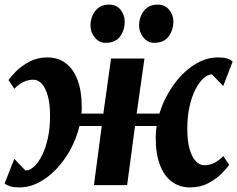

<svg xmlns="http://www.w3.org/2000/svg" viewBox="-23 -806 1033 836"><path d="M61 10Q38 10 22.8 5.5Q7.5 1 -3 -7L39.5 -114.5Q44.5 -109 50.8 -102.2Q57 -95.5 63.5 -88.8Q70 -82 76.2 -75.5Q82.5 -69 88 -63.5Q106 -63.5 124.8 -80.2Q143.5 -97 159.5 -128.5Q175.5 -160 185.2 -203.8Q195 -247.5 195 -301.5Q195 -354 185 -389Q175 -424 158.8 -441.5Q142.5 -459 123 -459Q100 -459 79.2 -449.2Q58.5 -439.5 39.5 -419.5L14 -457Q23 -471 46 -494.5Q69 -518 104.2 -537Q139.5 -556 184 -556Q229.5 -556 263 -531Q296.5 -506 314.8 -457.5Q333 -409 333 -338Q333 -331.5 332.8 -324.8Q332.5 -318 331.5 -311.5H427L460.5 -551H606L572 -311.5H671Q691 -376.5 729.8 -432.2Q768.5 -488 819.8 -522Q871 -556 927 -556Q949.5 -556 965 -551.5Q980.5 -547 990 -538L949 -431.5Q943.5 -437 937.2 -443.5Q931 -450 924.2 -457Q917.5 -464 911.2 -470.5Q905 -477 899.5 -482.5Q882 -482 863.2 -465.2Q844.5 -448.5 828.2 -417.2Q812 -386 802.2 -342Q792.5 -298 792.5 -244Q792.5 -192 802.5 -157Q812.5 -122 829.5 -104.2Q846.5 -86.5 866 -86.5Q889 -86.5 909.5 -96.5Q930 -106.5 949.5 -126.5L975 -88Q965.5 -74.5 942.5 -51Q919.5 -27.5 884.5 -8.8Q849.5 10 804.5 10Q758.5 10 724.8 -15.2Q691 -40.5 672.8 -89.5Q654.5 -138.5 655 -209Q655 -220.5 656 -232.8Q657 -245 659 -257.5H565L530.5 0H386L420 -257.5H323Q310.5 -205 284.8 -157Q259 -109 223.8 -71.5Q188.5 -34 147 -12Q105.5 10 61 10ZM436 -619.5Q408.5 -619.5 389.5 -643Q370.5 -666.5 371 -696Q371.5 -733.5 393 -759.8Q414.5 -786 451.5 -786Q484.5 -786 502.2 -763.2Q520 -740.5 520 -712.5Q520 -674.5 499.8 -647Q479.5 -619.5 436 -619.5ZM648 -619.5Q620 -619.5 601.2 -643Q582.5 -666.5 582.5 -696Q583.5 -733.5 604.5 -759.8Q625.5 -786 663 -786Q695.5 -786 713.8 -763.2Q732 -740.5 732 -712.5Q731.5 -674.5 711 -647Q690.5 -619.5 648 -619.5Z"/></svg>

Font: Merriweather 28pt ExtraBold
Style: Italic
Weight: 800
Italic angle: -7.8°
Version: Version 2.101